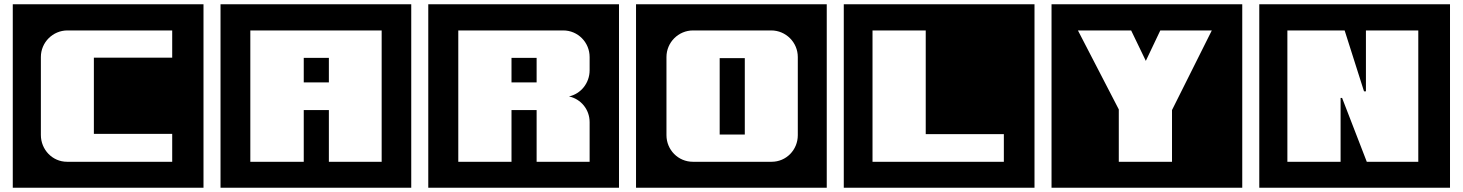

<svg xmlns="http://www.w3.org/2000/svg" viewBox="-20 -760 6872 902"><path d="M936 122V-740H40V122ZM789 0H295C226 0 172 -57 172 -126V-492C172 -561 228 -617 297 -617H789V-489H421V-131H789Z M1912 122V-740H1016V122ZM1773 0H1525V-243H1407V0H1156V-617H1773ZM1525 -373V-488H1407V-373Z M2888 122V-740H1992V122ZM2750 0H2501V-243H2383V0H2133V-617H2626C2695 -617 2750 -561 2750 -492V-430C2750 -370 2709 -319 2653 -307C2709 -295 2750 -246 2750 -186ZM2501 -373V-488H2383V-373Z M3864 122V-740H2968V122ZM3728 -125C3728 -56 3674 0 3605 0H3235C3166 0 3111 -56 3111 -125V-492C3111 -561 3167 -617 3236 -617H3603C3672 -617 3728 -561 3728 -492ZM3479 -128V-487H3361V-128Z M4840 122V-740H3944V122ZM4696 0H4079V-617H4329V-130H4696Z M5816 122V-740H4920V122ZM5673 -617 5486 -243V0H5236V-246L5044 -617H5294L5363 -474L5431 -617Z M6792 122V-740H5896V122ZM6643 0H6401L6285 -300H6278V0H6028V-617H6297L6388 -331H6397V-617H6643Z"/></svg>

Font: Takraf VEB
Style: Regular
Weight: 400
Designer: Jan Sonntag
Foundry: Jan Sonntag | S FONTS | www.sonntag.nl
Version: Version 2.001